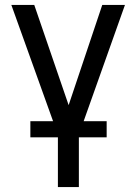

<svg xmlns="http://www.w3.org/2000/svg" viewBox="-20 -550 546 769"><path d="M117.2 -530.3 254.9 -128.9 389.6 -530.3H480.5L295.9 -10.7V199.2H211.9V-10.7L25.4 -530.3ZM101.6 -64.5H407.2V0H101.6Z"/></svg>

Font: Pretendard Std Variable
Style: Regular
Weight: 400
Designer: Base glyphs from Inter by Rasmus Andersson; Hangeul glyphs from Noto Sans CJK(Source Han Sans) by Jang Soo-young and Kan
Foundry: Kil Hyung-jin
Version: Version 1.309;Glyphs 3.2 (3225)